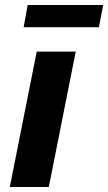

<svg xmlns="http://www.w3.org/2000/svg" viewBox="-20 -743 430 763"><path d="M19 0 126 -538H281L174 0ZM74 -635 90 -723H390L373 -635Z"/></svg>

Font: Montserrat
Style: Bold Italic
Weight: 700
Italic angle: -11.3°
Designer: Julieta Ulanovsky
Foundry: Julieta Ulanovsky
Version: Version 9.000; ttfautohint (v1.8.4.7-5d5b)